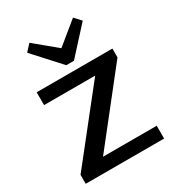

<svg xmlns="http://www.w3.org/2000/svg" viewBox="-187 -891 909 999"><g transform="rotate(-30 267.5 -391.0)"><path d="M32 -54 387 -502 403 -463H49V-540H504V-487L148 -36L132 -77H503V0H32ZM443 -743 299 -585H253L109 -743L145 -782L302 -652H248L407 -782Z"/></g></svg>

Font: Pathway Extreme Medium
Style: Regular
Weight: 500
Designer: Eduardo Rodriguez Tunni
Foundry: Eduardo Rodriguez Tunni
Version: Version 1.001;gftools[0.9.26]